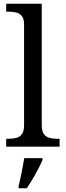

<svg xmlns="http://www.w3.org/2000/svg" viewBox="-20 -780 350 1021"><path d="M13 0V-42H26Q49 -42 67.5 -47Q86 -52 97 -67.5Q108 -83 108 -114V-650Q108 -680 96.5 -694.5Q85 -709 66.5 -713.5Q48 -718 26 -718H13V-760H202V-114Q202 -83 213 -67.5Q224 -52 243 -47Q262 -42 284 -42H297V0ZM79 208Q85 186 90 161Q95 136 100 110.5Q105 85 109 61H206V71Q197 92 183 119Q169 146 153 173Q137 200 123 221H79Z"/></svg>

Font: Noto Serif Tamil
Style: Italic
Weight: 400
Italic angle: -12°
Designer: Indian Type Foundry, Tom Grace, and the Monotype Design Team
Foundry: Monotype Imaging Inc.
Version: Version 2.003